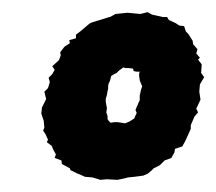

<svg xmlns="http://www.w3.org/2000/svg" viewBox="-20 -727 356 316"><path d="M145 -431 142 -432 132 -435 120 -436 111 -440 106 -442 96 -447 95 -450 82 -457 81 -463 70 -467 72 -473 68 -480 65 -487 57 -493 59 -497 55 -506 51 -512 53 -517 52 -528 48 -540 49 -550 56 -564 53 -576 59 -582 62 -592 60 -599 66 -605 70 -612 66 -618 77 -628 80 -636 79 -641 86 -650 95 -656 94 -661 105 -664V-670L113 -676L127 -688L131 -690L144 -694L160 -699H161L170 -704L180 -705L190 -706L211 -704L223 -707L230 -703L248 -699H255L258 -694L269 -689L275 -685L283 -684L286 -675L290 -671L297 -660L298 -654L305 -646L303 -639L309 -632L306 -629L312 -621L311 -607L316 -600L309 -588L308 -576L310 -563L303 -548L306 -542L300 -535L294 -521V-515L290 -506L285 -495L280 -486L268 -482L267 -476L262 -467L251 -463L243 -455L233 -450L229 -446L223 -441L216 -438L201 -436L191 -435L183 -433L173 -431L156 -432ZM186 -524 193 -527 201 -532 203 -537 205 -541 203 -546 205 -551 206 -553 208 -558 210 -562V-570L211 -574L212 -579L214 -585L211 -592L210 -595L209 -602V-606L210 -609H205L200 -610L199 -614L192 -615H187L183 -616L176 -611L172 -607L168 -605L163 -602L162 -598L161 -594L159 -590L158 -586V-581L157 -577L156 -571L154 -564V-560L155 -554L156 -549L155 -542L157 -536V-531L159 -528L162 -525L169 -526H173L180 -525Z"/></svg>

Font: Winky Rough Black
Style: Italic
Weight: 900
Italic angle: -8.97852°
Designer: Simon Atzbach
Foundry: typofactur
Version: Version 1.206; ttfautohint (v1.8.4.7-5d5b)